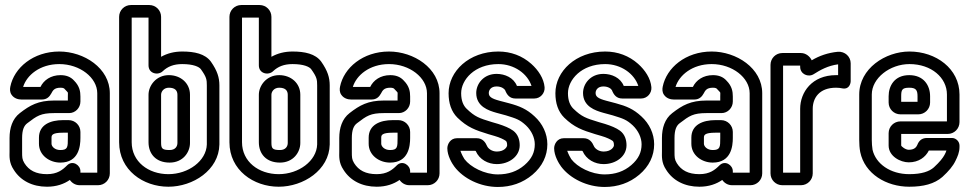

<svg xmlns="http://www.w3.org/2000/svg" viewBox="-20 -712 3855 764"><path d="M300 -308V-328C300 -347 297 -369 275 -391C261 -407 242 -413 221 -413C182 -413 154 -393 141 -366H72C86 -412 138 -457 216 -457C298 -457 367 -403 367 -341V-25H300V-31C300 -55 269 -76 247 -54C229 -36 208 -19 167 -19C123 -19 95 -34 77 -63C68 -78 68 -86 68 -109V-163C68 -194 75 -212 89 -222C127 -251 142 -262 196 -262H255C280 -262 300 -283 300 -308ZM297 25H370C396 25 417 4 417 -22V-341C417 -441 314 -507 216 -507C112 -507 36 -442 21 -367C19 -357 19 -345 26 -335C36 -320 53 -316 65 -316H147C166 -316 177 -327 184 -340C190 -351 195 -363 221 -363C232 -363 236 -360 238 -357C253 -340 250 -350 250 -328V-312H196C132 -312 99 -293 59 -262C29 -239 18 -202 18 -163V-109C18 -92 15 -65 35 -36C62 7 109 31 167 31C205 31 235 20 258 4C266 16 280 25 297 25ZM253 -234H231C181 -234 135 -216 135 -164V-140C135 -94 177 -65 220 -65C294 -65 300 -131 300 -163V-187C300 -213 279 -234 253 -234ZM231 -184H250V-163C250 -127 250 -115 220 -115C197 -115 185 -130 185 -140V-164C185 -174 187 -184 231 -184Z M574 -692H501C475 -692 454 -671 454 -645V-146C454 -35 550 31 650 31C748 31 851 -35 853 -137V-372C853 -403 845 -430 819 -467C796 -498 754 -507 705 -507C674 -507 646 -500 621 -486V-645C621 -671 600 -692 574 -692ZM803 -137C801 -72 730 -19 650 -19C570 -19 504 -69 504 -146V-642H571V-452C571 -418 610 -411 628 -429C647 -447 671 -457 705 -457C750 -457 772 -446 779 -437C802 -405 803 -395 803 -372ZM652 -413C601 -413 571 -371 571 -335V-146C571 -100 600 -65 655 -65C708 -65 736 -106 736 -143V-335C736 -381 699 -413 652 -413ZM652 -363C677 -363 686 -351 686 -335V-143C686 -130 678 -115 655 -115C624 -115 621 -122 621 -146V-335C621 -347 631 -363 652 -363Z M1013 -692H940C914 -692 893 -671 893 -645V-146C893 -35 989 31 1089 31C1187 31 1290 -35 1292 -137V-372C1292 -403 1284 -430 1258 -467C1235 -498 1193 -507 1144 -507C1113 -507 1085 -500 1060 -486V-645C1060 -671 1039 -692 1013 -692ZM1242 -137C1240 -72 1169 -19 1089 -19C1009 -19 943 -69 943 -146V-642H1010V-452C1010 -418 1049 -411 1067 -429C1086 -447 1110 -457 1144 -457C1189 -457 1211 -446 1218 -437C1241 -405 1242 -395 1242 -372ZM1091 -413C1040 -413 1010 -371 1010 -335V-146C1010 -100 1039 -65 1094 -65C1147 -65 1175 -106 1175 -143V-335C1175 -381 1138 -413 1091 -413ZM1091 -363C1116 -363 1125 -351 1125 -335V-143C1125 -130 1117 -115 1094 -115C1063 -115 1060 -122 1060 -146V-335C1060 -347 1070 -363 1091 -363Z M1612 -308V-328C1612 -347 1609 -369 1587 -391C1573 -407 1554 -413 1533 -413C1494 -413 1466 -393 1453 -366H1384C1398 -412 1450 -457 1528 -457C1610 -457 1679 -403 1679 -341V-25H1612V-31C1612 -55 1581 -76 1559 -54C1541 -36 1520 -19 1479 -19C1435 -19 1407 -34 1389 -63C1380 -78 1380 -86 1380 -109V-163C1380 -194 1387 -212 1401 -222C1439 -251 1454 -262 1508 -262H1567C1592 -262 1612 -283 1612 -308ZM1609 25H1682C1708 25 1729 4 1729 -22V-341C1729 -441 1626 -507 1528 -507C1424 -507 1348 -442 1333 -367C1331 -357 1331 -345 1338 -335C1348 -320 1365 -316 1377 -316H1459C1478 -316 1489 -327 1496 -340C1502 -351 1507 -363 1533 -363C1544 -363 1548 -360 1550 -357C1565 -340 1562 -350 1562 -328V-312H1508C1444 -312 1411 -293 1371 -262C1341 -239 1330 -202 1330 -163V-109C1330 -92 1327 -65 1347 -36C1374 7 1421 31 1479 31C1517 31 1547 20 1570 4C1578 16 1592 25 1609 25ZM1565 -234H1543C1493 -234 1447 -216 1447 -164V-140C1447 -94 1489 -65 1532 -65C1606 -65 1612 -131 1612 -163V-187C1612 -213 1591 -234 1565 -234ZM1543 -184H1562V-163C1562 -127 1562 -115 1532 -115C1509 -115 1497 -130 1497 -140V-164C1497 -174 1499 -184 1543 -184Z M2095 -370H2037C2024 -403 1989 -418 1956 -418C1905 -418 1875 -379 1875 -342C1875 -288 1924 -272 1956 -263L1993 -253C2035 -240 2048 -236 2073 -213C2095 -192 2108 -164 2108 -138C2108 -106 2096 -80 2067 -55C2038 -30 2003 -18 1961 -18C1908 -18 1852 -47 1828 -79C1826 -81 1816 -100 1812 -112H1871C1872 -111 1873 -111 1873 -111C1888 -77 1922 -59 1957 -59C2005 -59 2048 -89 2048 -134C2048 -156 2041 -178 2022 -192C2007 -203 1987 -211 1962 -219L1938 -226C1886 -242 1870 -247 1836 -280C1824 -292 1815 -311 1815 -341C1815 -394 1868 -457 1963 -457C2026 -457 2079 -419 2095 -370ZM1957 -109C1937 -109 1922 -121 1918 -131C1912 -145 1901 -162 1877 -162H1798C1772 -162 1760 -138 1760 -122C1760 -92 1779 -61 1788 -49C1824 -1 1892 32 1961 32C2013 32 2060 16 2099 -17C2138 -50 2158 -92 2158 -138C2158 -180 2139 -220 2107 -249C2076 -278 2047 -290 2006 -301L1968 -311C1934 -320 1925 -328 1925 -342C1925 -353 1933 -368 1956 -368C1975 -368 1987 -359 1990 -353C1997 -335 2008 -320 2031 -320H2106C2131 -320 2149 -342 2147 -365C2144 -400 2122 -433 2094 -458C2058 -490 2013 -507 1963 -507C1846 -507 1765 -428 1765 -341C1765 -301 1776 -268 1800 -244C1840 -205 1872 -194 1924 -178L1948 -171C1969 -165 1985 -157 1992 -152C1995 -150 1998 -146 1998 -134C1998 -127 1987 -109 1957 -109Z M2520 -370H2462C2449 -403 2414 -418 2381 -418C2330 -418 2300 -379 2300 -342C2300 -288 2349 -272 2381 -263L2418 -253C2460 -240 2473 -236 2498 -213C2520 -192 2533 -164 2533 -138C2533 -106 2521 -80 2492 -55C2463 -30 2428 -18 2386 -18C2333 -18 2277 -47 2253 -79C2251 -81 2241 -100 2237 -112H2296C2297 -111 2298 -111 2298 -111C2313 -77 2347 -59 2382 -59C2430 -59 2473 -89 2473 -134C2473 -156 2466 -178 2447 -192C2432 -203 2412 -211 2387 -219L2363 -226C2311 -242 2295 -247 2261 -280C2249 -292 2240 -311 2240 -341C2240 -394 2293 -457 2388 -457C2451 -457 2504 -419 2520 -370ZM2382 -109C2362 -109 2347 -121 2343 -131C2337 -145 2326 -162 2302 -162H2223C2197 -162 2185 -138 2185 -122C2185 -92 2204 -61 2213 -49C2249 -1 2317 32 2386 32C2438 32 2485 16 2524 -17C2563 -50 2583 -92 2583 -138C2583 -180 2564 -220 2532 -249C2501 -278 2472 -290 2431 -301L2393 -311C2359 -320 2350 -328 2350 -342C2350 -353 2358 -368 2381 -368C2400 -368 2412 -359 2415 -353C2422 -335 2433 -320 2456 -320H2531C2556 -320 2574 -342 2572 -365C2569 -400 2547 -433 2519 -458C2483 -490 2438 -507 2388 -507C2271 -507 2190 -428 2190 -341C2190 -301 2201 -268 2225 -244C2265 -205 2297 -194 2349 -178L2373 -171C2394 -165 2410 -157 2417 -152C2420 -150 2423 -146 2423 -134C2423 -127 2412 -109 2382 -109Z M2896 -308V-328C2896 -347 2893 -369 2871 -391C2857 -407 2838 -413 2817 -413C2778 -413 2750 -393 2737 -366H2668C2682 -412 2734 -457 2812 -457C2894 -457 2963 -403 2963 -341V-25H2896V-31C2896 -55 2865 -76 2843 -54C2825 -36 2804 -19 2763 -19C2719 -19 2691 -34 2673 -63C2664 -78 2664 -86 2664 -109V-163C2664 -194 2671 -212 2685 -222C2723 -251 2738 -262 2792 -262H2851C2876 -262 2896 -283 2896 -308ZM2893 25H2966C2992 25 3013 4 3013 -22V-341C3013 -441 2910 -507 2812 -507C2708 -507 2632 -442 2617 -367C2615 -357 2615 -345 2622 -335C2632 -320 2649 -316 2661 -316H2743C2762 -316 2773 -327 2780 -340C2786 -351 2791 -363 2817 -363C2828 -363 2832 -360 2834 -357C2849 -340 2846 -350 2846 -328V-312H2792C2728 -312 2695 -293 2655 -262C2625 -239 2614 -202 2614 -163V-109C2614 -92 2611 -65 2631 -36C2658 7 2705 31 2763 31C2801 31 2831 20 2854 4C2862 16 2876 25 2893 25ZM2849 -234H2827C2777 -234 2731 -216 2731 -164V-140C2731 -94 2773 -65 2816 -65C2890 -65 2896 -131 2896 -163V-187C2896 -213 2875 -234 2849 -234ZM2827 -184H2846V-163C2846 -127 2846 -115 2816 -115C2793 -115 2781 -130 2781 -140V-164C2781 -174 2783 -184 2827 -184Z M3167 -501H3093C3067 -501 3046 -480 3046 -454V-22C3046 4 3067 25 3093 25H3167C3193 25 3214 4 3214 -22V-279C3214 -321 3239 -363 3307 -363C3314 -363 3326 -362 3334 -360C3359 -356 3365 -380 3365 -389V-460C3365 -487 3342 -508 3314 -506C3274 -502 3240 -490 3210 -472C3203 -487 3187 -501 3167 -501ZM3315 -413H3307C3211 -413 3164 -345 3164 -279V-25H3096V-451H3164V-446C3164 -417 3196 -403 3218 -417C3243 -433 3275 -451 3315 -456Z M3516 -182V-133C3516 -90 3563 -66 3596 -66C3636 -66 3663 -87 3676 -113H3746C3744 -107 3742 -102 3738 -95C3732 -84 3720 -68 3696 -46C3678 -30 3648 -19 3598 -19C3523 -19 3465 -60 3452 -116C3450 -129 3449 -142 3449 -155V-336C3449 -401 3521 -457 3599 -457C3686 -457 3748 -403 3748 -336V-229H3563C3537 -229 3516 -208 3516 -182ZM3798 -226V-336C3798 -439 3704 -507 3599 -507C3503 -507 3399 -439 3399 -336V-155C3399 -140 3400 -122 3403 -107C3421 -20 3507 31 3598 31C3654 31 3698 20 3730 -8C3755 -31 3772 -51 3782 -72C3790 -88 3798 -106 3798 -127V-133C3798 -149 3784 -163 3768 -163H3669C3647 -163 3636 -151 3630 -135C3626 -126 3618 -116 3596 -116C3583 -116 3567 -129 3566 -133V-179H3751C3777 -179 3798 -200 3798 -226ZM3563 -257H3634C3660 -257 3681 -278 3681 -304V-329C3681 -373 3655 -413 3598 -413C3539 -413 3516 -370 3516 -329V-304C3516 -278 3537 -257 3563 -257ZM3598 -363C3625 -363 3631 -353 3631 -329V-307H3566V-329C3566 -354 3569 -363 3598 -363Z"/></svg>

Font: DIN Rundschrift
Style: BreitKont
Weight: 400
Width: 7
Version: Version 1.027